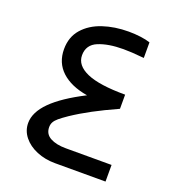

<svg xmlns="http://www.w3.org/2000/svg" viewBox="-133 -838 865 944"><g transform="rotate(20 300.0 -366.0)"><path d="M68.5 -141Q68.5 -197.5 124.5 -253.5Q180.5 -309.5 294 -367.5Q206.5 -382 158.2 -426.8Q110 -471.5 110 -542.5Q110 -606 147.2 -648.5Q184.5 -691 245.8 -711.5Q307 -732 380.5 -732Q412.5 -732 443 -728Q473.5 -724 493.5 -717V-635.5L481 -636.5Q428 -642 385 -642Q307 -642 255.2 -620.8Q203.5 -599.5 203.5 -544.5Q203.5 -491.5 268.5 -463Q333.5 -434.5 469 -434.5V-360.5Q397 -328 343.2 -299.2Q289.5 -270.5 243 -239.5Q214.5 -220 200 -207.8Q185.5 -195.5 179 -183.8Q172.5 -172 172.5 -157Q172.5 -121 203.5 -104Q234.5 -87 285 -87H524.5V0H260.5Q208 0 164 -18.2Q120 -36.5 94.2 -68.8Q68.5 -101 68.5 -141Z"/></g></svg>

Font: JuliaMono MediumItalic
Style: Regular
Weight: 500
Italic angle: -9°
Monospace: yes
Designer: cormullion
Foundry: corm
Version: Version 0.049; ttfautohint (v1.8.4)